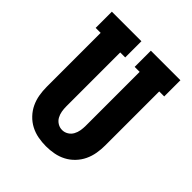

<svg xmlns="http://www.w3.org/2000/svg" viewBox="-203 -867 1006 1006"><g transform="rotate(45 300.0 -363.5)"><path d="M300 8Q270 8 241 2.5Q212 -3 186 -16.5Q160 -30 139 -52Q118 -74 105.5 -100.5Q93 -127 88 -156Q83 -185 83 -215V-615H46V-735H265V-615H228V-215Q228 -197 231 -179.5Q234 -162 242.5 -146.5Q251 -131 266.5 -121.5Q282 -112 300 -112Q318 -112 333.5 -121.5Q349 -131 357.5 -146.5Q366 -162 369 -179.5Q372 -197 372 -215V-615H335V-735H554V-615H517V-215Q517 -185 512 -156Q507 -127 494.5 -100.5Q482 -74 461 -52Q440 -30 414 -16.5Q388 -3 359 2.5Q330 8 300 8Z"/></g></svg>

Font: Iosevka Curly Slab HvEx
Style: Regular
Weight: 900
Width: 7
Monospace: yes
Designer: Belleve Invis
Foundry: Belleve Invis
Version: Version 11.1.0; ttfautohint (v1.8.3)